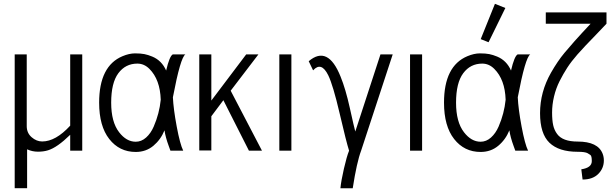

<svg xmlns="http://www.w3.org/2000/svg" viewBox="-20 -806 3276 1027"><path d="M58.6 200.7V-515.1H123V-131.3Q123 -94.7 149.2 -72Q175.3 -49.3 205.6 -49.3Q277.8 -49.3 355.5 -133.8V-515.1H419.9V0H355.5V-85Q286.1 -17.1 236.8 -2Q212.9 5.4 182.9 5.4Q152.8 5.4 125 -7.3V200.7Z M859.9 -108.9Q839.8 -59.1 800.3 -26.1Q760.7 6.8 706.1 6.8Q618.7 6.8 564.5 -62.3Q510.3 -131.3 510.3 -256.8Q510.3 -453.1 635.3 -505.4Q671.4 -520.5 702.1 -520.5Q732.9 -520.5 752.4 -516.6Q772 -512.7 794.4 -503.4Q845.2 -482.4 868.7 -428.7Q886.7 -505.9 904.3 -515.1H971.7Q945.3 -499 904.8 -285.6Q907.7 -223.1 925.3 -128.9Q942.9 -34.7 960 0H891.6Q891.1 -2 882.8 -24.4Q865.2 -71.8 859.9 -108.9ZM839.8 -272.5Q836.4 -380.4 779.3 -437.5Q751 -465.8 714.8 -465.8Q651.4 -465.8 613 -414.3Q574.7 -362.8 574.7 -256.8Q574.7 -153.3 617.2 -98.6Q656.2 -47.9 706.1 -47.9Q736.3 -47.9 761.5 -70.3Q786.6 -92.8 802.2 -128.9Q832.5 -198.7 839.8 -272.5Z M1045.9 -1V-515.1H1110.4V-268.1L1296.9 -515.1H1362.3L1213.9 -320.8L1381.3 0H1311.5L1174.8 -270L1110.4 -184.1V-1Z M1474.1 0V-515.1H1538.6V0Z M1847.2 0Q1832.5 -45.9 1796.9 -198.7Q1761.2 -351.6 1735.8 -403.3Q1698.7 -478.5 1654.8 -429.7L1631.3 -478.5Q1733.9 -565.9 1801.8 -396Q1828.6 -330.6 1851.6 -226.8Q1874.5 -123 1880.4 -102.5L2015.1 -515.1H2080.6L1911.6 0Q1888.2 62 1866.7 201.2H1800.8Q1804.7 161.1 1819.6 96.2Q1834.5 31.2 1847.2 0Z M2173.3 0V-515.1H2237.8V0Z M2551.3 -596.7 2627.4 -785.6 2683.1 -763.2 2593.3 -580.1ZM2704.6 -108.9Q2684.6 -59.1 2645 -26.1Q2605.5 6.8 2550.8 6.8Q2463.4 6.8 2409.2 -62.3Q2355 -131.3 2355 -256.8Q2355 -453.1 2480 -505.4Q2516.1 -520.5 2546.9 -520.5Q2577.6 -520.5 2597.2 -516.6Q2616.7 -512.7 2639.2 -503.4Q2689.9 -482.4 2713.4 -428.7Q2731.4 -505.9 2749 -515.1H2816.4Q2790 -499 2749.5 -285.6Q2752.4 -223.1 2770 -128.9Q2787.6 -34.7 2804.7 0H2736.3Q2735.8 -2 2727.5 -24.4Q2710 -71.8 2704.6 -108.9ZM2684.6 -272.5Q2681.2 -380.4 2624 -437.5Q2595.7 -465.8 2559.6 -465.8Q2496.1 -465.8 2457.8 -414.3Q2419.4 -362.8 2419.4 -256.8Q2419.4 -153.3 2461.9 -98.6Q2501 -47.9 2550.8 -47.9Q2581.1 -47.9 2606.2 -70.3Q2631.3 -92.8 2647 -128.9Q2677.2 -198.7 2684.6 -272.5Z M2960 -89.4Q2989.3 -48.8 3069.8 -48.8Q3178.7 -48.8 3203.6 16.6Q3210 33.2 3210 52.2Q3210 94.2 3180.2 124.3Q3150.4 154.3 3096.2 154.3L3089.4 99.6Q3145.5 91.3 3145.5 55.7Q3145.5 28.8 3138.4 23.4Q3131.3 18.1 3123.5 13.7Q3109.9 5.9 3069.8 5.9Q2969.2 5.9 2918.9 -42.5Q2868.7 -90.8 2868.7 -200.7Q2868.7 -314 2927.2 -417Q2962.9 -479.5 2999.5 -523.4Q3061 -595.7 3093.8 -630.4L3139.2 -679.2H2899.4V-739.7H3224.1V-679.2Q3207 -660.2 3175.8 -628.4Q3101.1 -551.8 3068.6 -514.6Q3036.1 -477.5 3014.4 -444.1Q2992.7 -410.6 2973.1 -371.8Q2953.6 -333 2943.4 -289.6Q2933.1 -246.1 2933.1 -204.3Q2933.1 -162.6 2939 -136.2Q2944.8 -109.9 2960 -89.4Z"/></svg>

Font: News Cycle
Style: Regular
Weight: 500
Version: Version 0.5.2